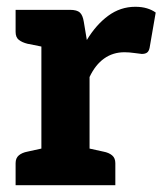

<svg xmlns="http://www.w3.org/2000/svg" viewBox="-20 -546 484 566"><path d="M102 0V-517H186Q207 -517 215.5 -509Q224 -501 227 -482L236 -428Q263 -473 299 -499.5Q335 -526 379 -526Q398 -526 413 -521.5Q428 -517 439 -509L421 -405Q419 -395 413.5 -391Q408 -387 398 -387Q395 -387 378 -389.5Q361 -392 347 -392Q313 -392 287 -373.5Q261 -355 244 -319V0ZM222 0 235 -110 285 -99Q301 -96 310.5 -88Q320 -80 320 -65V0ZM26 0V-65Q26 -80 35.5 -88Q45 -96 61 -99L111 -110L124 0ZM124 -517 111 -407 61 -417Q45 -421 35.5 -428.5Q26 -436 26 -452V-517Z"/></svg>

Font: Aleo ExtraBold
Style: Regular
Weight: 800
Designer: Alessio Laiso
Foundry: Alessio Laiso
Version: Version 2.001;gftools[0.9.29]